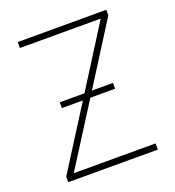

<svg xmlns="http://www.w3.org/2000/svg" viewBox="-129 -809 829 911"><g transform="rotate(-20 285.0 -353.5)"><path d="M60.5 -28.3 258.3 -340.8H152.3V-370.1H276.9L470.7 -676.8H62.5V-707H509.8V-678.7L314.5 -370.1H420.9V-340.8H295.9L99.6 -31.2H512.7V0H60.5Z"/></g></svg>

Font: Pretendard JP Thin
Style: Regular
Weight: 100
Designer: Base glyphs from Inter by Rasmus Andersson; Hangeul glyphs from Noto Sans CJK(Source Han Sans) by Jang Soo-young and Kan
Foundry: Kil Hyung-jin
Version: Version 1.309